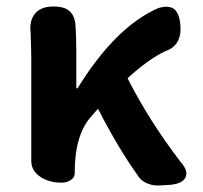

<svg xmlns="http://www.w3.org/2000/svg" viewBox="-20 -567 629 596"><path d="M438.5 2.9Q421.9 -3.9 413.1 -14.6Q348.6 -103.5 284.2 -229.5L264.6 -207Q211.9 -150.4 211.9 -31.2V-29.3Q211.9 -15.6 199.2 -7.8Q187.5 0 170.9 0Q133.8 0 107.4 -16.6Q77.1 -36.1 77.1 -67.4V-191.4V-383.8Q77.1 -405.3 75.2 -460Q75.2 -462.9 75.2 -463.9Q70.3 -502.9 88.9 -524.9Q107.4 -546.9 145.5 -546.9Q176.8 -546.9 192.4 -535.2Q210 -522.5 213.9 -494.1Q216.8 -456.1 216.8 -413.1V-293H220.7Q338.9 -484.4 471.7 -542Q504.9 -551.8 521.5 -538.1Q537.1 -524.4 540 -488.3Q544.9 -425.8 493.2 -408.2Q441.4 -383.8 376 -324.2Q442.4 -192.4 542 -62.5Q565.4 -36.1 555.7 -16.1Q545.9 3.9 506.8 6.8L474.6 8.8Q456.1 9.8 438.5 2.9Z"/></svg>

Font: Bpmf GenSen Rounded B
Style: B
Weight: 700
Foundry: But Ko
Version: Version 1.320